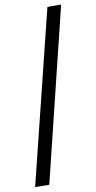

<svg xmlns="http://www.w3.org/2000/svg" viewBox="-98 -801 483 965"><g transform="rotate(-10 144.0 -319.0)"><path d="M0 121 72 122 288 -760H218Z"/></g></svg>

Font: Noto Serif Test
Style: Bold
Weight: 700
Version: Version 1.000